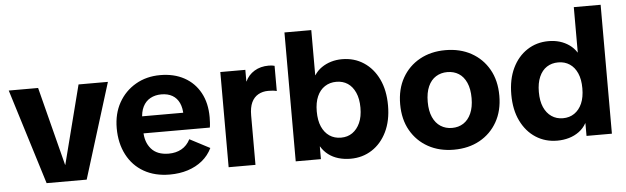

<svg xmlns="http://www.w3.org/2000/svg" viewBox="-47 -877 3438 1055"><g transform="rotate(-5 1672.0 -349.5)"><path d="M173 0 10 -525H172L283 -91H284L395 -525H557L394 0Z M852 12Q770 12 709.5 -22.5Q649 -57 616 -120.5Q583 -184 583 -267Q583 -347 617 -407.5Q651 -468 710.5 -502.5Q770 -537 846 -537Q922 -537 978.5 -506Q1035 -475 1066 -418Q1097 -361 1097 -283Q1097 -269 1096 -252.5Q1095 -236 1093 -226H653V-320H998L955 -305Q955 -346 942 -374Q929 -402 904 -416.5Q879 -431 843 -431Q809 -431 782.5 -416.5Q756 -402 741.5 -373Q727 -344 727 -301V-238Q727 -178 759.5 -140.5Q792 -103 856 -103Q896 -103 926.5 -120Q957 -137 975 -172L1086 -114Q1066 -73 1031.5 -45Q997 -17 951.5 -2.5Q906 12 852 12Z M1177 0V-525H1315V-461H1316Q1332 -496 1365.5 -516.5Q1399 -537 1445 -537Q1454 -537 1462.5 -536Q1471 -535 1477 -533V-394Q1466 -397 1454.5 -398Q1443 -399 1430 -399Q1399 -399 1375 -385.5Q1351 -372 1338 -344.5Q1325 -317 1325 -272V0Z M1807 -108Q1843 -108 1869.5 -126.5Q1896 -145 1911.5 -179Q1927 -213 1927 -263Q1927 -312 1911.5 -346.5Q1896 -381 1869.5 -398.5Q1843 -416 1807 -416Q1771 -416 1743.5 -398Q1716 -380 1701 -346Q1686 -312 1686 -263Q1686 -213 1701 -179Q1716 -145 1743 -126.5Q1770 -108 1807 -108ZM1547 0V-711H1695V-462H1696Q1712 -487 1736 -503.5Q1760 -520 1788.5 -528.5Q1817 -537 1849 -537Q1916 -537 1968 -503Q2020 -469 2049.5 -407.5Q2079 -346 2079 -262Q2079 -178 2049 -116.5Q2019 -55 1967 -21.5Q1915 12 1849 12Q1814 12 1783 3Q1752 -6 1727.5 -24.5Q1703 -43 1687 -70H1686V0Z M2419 12Q2339 12 2277.5 -22Q2216 -56 2181 -117.5Q2146 -179 2146 -262Q2146 -346 2181 -407.5Q2216 -469 2277.5 -503Q2339 -537 2419 -537Q2500 -537 2561.5 -503Q2623 -469 2658 -407.5Q2693 -346 2693 -262Q2693 -179 2658 -117.5Q2623 -56 2561.5 -22Q2500 12 2419 12ZM2419 -108Q2455 -108 2482 -125.5Q2509 -143 2524.5 -177.5Q2540 -212 2540 -262Q2540 -313 2524.5 -347.5Q2509 -382 2482 -399Q2455 -416 2419 -416Q2384 -416 2356.5 -399Q2329 -382 2313.5 -347.5Q2298 -313 2298 -262Q2298 -212 2313.5 -177.5Q2329 -143 2356.5 -125.5Q2384 -108 2419 -108Z M2989 12Q2923 12 2871 -21.5Q2819 -55 2789 -116.5Q2759 -178 2759 -262Q2759 -346 2788.5 -407.5Q2818 -469 2870 -503Q2922 -537 2988 -537Q3021 -537 3049.5 -528.5Q3078 -520 3102 -503Q3126 -486 3142 -461H3143V-711H3291V0H3151V-70H3150Q3135 -43 3110 -24.5Q3085 -6 3054 3Q3023 12 2989 12ZM3031 -108Q3067 -108 3094 -126.5Q3121 -145 3136 -179Q3151 -213 3151 -263Q3151 -312 3136 -346Q3121 -380 3094 -398Q3067 -416 3031 -416Q2995 -416 2968 -398.5Q2941 -381 2926 -346.5Q2911 -312 2911 -263Q2911 -213 2926 -179Q2941 -145 2968 -126.5Q2995 -108 3031 -108Z"/></g></svg>

Font: TikTok Sans 24pt
Style: Bold
Weight: 700
Version: Version 4.000